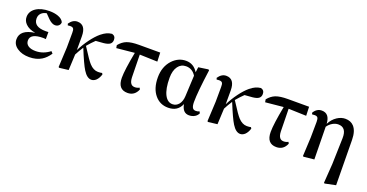

<svg xmlns="http://www.w3.org/2000/svg" viewBox="-34 -1221 4042 2114"><g transform="rotate(20 1987.0 -163.5)"><path d="M241.2 15.6Q157.2 15.6 102.5 -21.5Q43.9 -59.6 43.9 -123Q43.9 -235.4 213.9 -258.8Q137.7 -271.5 98.6 -311.5Q64.5 -345.7 64.5 -391.6Q64.5 -456.1 123 -497.1Q183.6 -538.1 281.2 -538.1Q339.8 -538.1 382.8 -522.5Q432.6 -504.9 449.2 -468.8Q450.2 -445.3 433.1 -428.7Q416 -412.1 388.7 -412.1Q353.5 -412.1 310.5 -453.1L259.8 -504.9Q222.7 -499 199.2 -476.6Q173.8 -452.1 173.8 -414.1Q173.8 -315.4 315.4 -315.4Q337.9 -315.4 347.7 -316.4V-234.4Q346.7 -234.4 344.7 -234.4Q326.2 -236.3 318.4 -236.3Q167 -236.3 167 -153.3Q167 -114.3 198.2 -92.8Q229.5 -71.3 285.2 -71.3Q375 -71.3 451.2 -130.9L471.7 -108.4Q433.6 -50.8 385.7 -21.5Q326.2 15.6 241.2 15.6Z M969.7 15.6Q918.9 15.6 874 -56.6Q836.9 -115.2 767.6 -286.1Q733.4 -233.4 709 -185.5Q703.1 -69.3 700.2 0L593.8 12.7L585 6.8L596.7 -225.6L597.7 -397.5Q598.6 -433.6 588.9 -447.3Q579.1 -460.9 553.7 -460.9Q534.2 -460.9 523.4 -458L516.6 -476.6Q555.7 -534.2 609.4 -534.2Q710 -534.2 710 -397.5V-237.3Q746.1 -309.6 794.9 -376Q843.8 -442.4 891.6 -482.4Q925.8 -509.8 954.1 -522.5Q980.5 -534.2 1013.7 -538.1Q1055.7 -527.3 1055.7 -482.4Q1055.7 -448.2 1031.2 -430.7Q1007.8 -415 960 -410.2L870.1 -403.3Q830.1 -365.2 788.1 -315.4Q793 -308.6 801.8 -294.9Q877 -175.8 909.2 -141.6Q956.1 -90.8 1009.8 -90.8Q1040 -90.8 1057.6 -95.7L1066.4 -81.1Q1051.8 -34.2 1024.4 -7.8Q999 15.6 969.7 15.6Z M1393.6 15.6Q1279.3 15.6 1279.3 -121.1Q1279.3 -212.9 1320.3 -426.8L1110.4 -406.2L1104.5 -438.5Q1142.6 -486.3 1192.4 -505.9Q1243.2 -525.4 1333 -525.4H1582L1585.9 -420.9L1377.9 -427.7L1382.8 -164.1Q1384.8 -113.3 1402.3 -91.8Q1417 -71.3 1448.2 -71.3Q1476.6 -71.3 1501 -85L1510.7 -66.4Q1476.6 15.6 1393.6 15.6Z M1869.1 15.6Q1774.4 15.6 1714.8 -54.7Q1650.4 -129.9 1650.4 -260.7Q1650.4 -386.7 1724.6 -466.8Q1792 -538.1 1881.8 -538.1Q1971.7 -538.1 2022.5 -455.1L2030.3 -516.6L2144.5 -533.2L2154.3 -525.4Q2117.2 -256.8 2117.2 -141.6Q2117.2 -93.8 2130.9 -73.2Q2142.6 -55.7 2168 -55.7Q2193.4 -55.7 2210 -65.4L2220.7 -45.9Q2208 -18.6 2182.6 -2.9Q2153.3 15.6 2114.3 15.6Q2039.1 15.6 2021.5 -82Q1981.4 15.6 1869.1 15.6ZM1901.4 -37.1Q1945.3 -37.1 1974.6 -72.3Q2003.9 -108.4 2006.8 -169.9L2018.6 -413.1Q1976.6 -481.4 1902.3 -481.4Q1843.8 -481.4 1809.6 -434.6Q1773.4 -385.7 1773.4 -299.8Q1773.4 -170.9 1809.6 -101.6Q1843.8 -37.1 1901.4 -37.1Z M2713.9 15.6Q2663.1 15.6 2618.2 -56.6Q2581.1 -115.2 2511.7 -286.1Q2477.5 -233.4 2453.1 -185.5Q2447.3 -69.3 2444.3 0L2337.9 12.7L2329.1 6.8L2340.8 -225.6L2341.8 -397.5Q2342.8 -433.6 2333 -447.3Q2323.2 -460.9 2297.9 -460.9Q2278.3 -460.9 2267.6 -458L2260.7 -476.6Q2299.8 -534.2 2353.5 -534.2Q2454.1 -534.2 2454.1 -397.5V-237.3Q2490.2 -309.6 2539.1 -376Q2587.9 -442.4 2635.7 -482.4Q2669.9 -509.8 2698.2 -522.5Q2724.6 -534.2 2757.8 -538.1Q2799.8 -527.3 2799.8 -482.4Q2799.8 -448.2 2775.4 -430.7Q2752 -415 2704.1 -410.2L2614.3 -403.3Q2574.2 -365.2 2532.2 -315.4Q2537.1 -308.6 2545.9 -294.9Q2621.1 -175.8 2653.3 -141.6Q2700.2 -90.8 2753.9 -90.8Q2784.2 -90.8 2801.8 -95.7L2810.5 -81.1Q2795.9 -34.2 2768.6 -7.8Q2743.2 15.6 2713.9 15.6Z M3137.7 15.6Q3023.4 15.6 3023.4 -121.1Q3023.4 -212.9 3064.5 -426.8L2854.5 -406.2L2848.6 -438.5Q2886.7 -486.3 2936.5 -505.9Q2987.3 -525.4 3077.1 -525.4H3326.2L3330.1 -420.9L3122.1 -427.7L3127 -164.1Q3128.9 -113.3 3146.5 -91.8Q3161.1 -71.3 3192.4 -71.3Q3220.7 -71.3 3245.1 -85L3254.9 -66.4Q3220.7 15.6 3137.7 15.6Z M3774.4 210.9 3766.6 204.1 3782.2 -20.5 3791 -326.2Q3793.9 -453.1 3696.3 -453.1Q3663.1 -453.1 3630.9 -434.6Q3596.7 -415 3573.2 -380.9L3579.1 0L3456.1 12.7L3448.2 6.8L3459 -213.9L3460.9 -397.5Q3460.9 -433.6 3451.2 -446.8Q3441.4 -460 3417 -460Q3392.6 -460 3385.7 -458L3379.9 -475.6Q3415 -534.2 3473.6 -534.2Q3565.4 -534.2 3572.3 -415Q3602.5 -474.6 3653.3 -507.8Q3700.2 -538.1 3748 -538.1Q3811.5 -538.1 3848.6 -498Q3894.5 -448.2 3895.5 -343.8L3901.4 184.6Z"/></g></svg>

Font: Bpmf GenRyu Min B
Style: B
Weight: 700
Foundry: But Ko
Version: Version 1.320